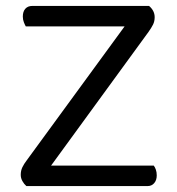

<svg xmlns="http://www.w3.org/2000/svg" viewBox="-20 -628 597 648"><path d="M71 -88 451 -608H483Q502 -592 502 -570Q502 -556 496.5 -545Q491 -534 481 -520L102 0H69Q61 -7 55.5 -17Q50 -27 50 -38Q50 -52 55.5 -63.5Q61 -75 71 -88ZM90 0 93 -69H499Q503 -64 506 -55.5Q509 -47 509 -36Q509 -20 500.5 -10Q492 0 478 0ZM464 -608 462 -539H67Q64 -544 60.5 -553Q57 -562 57 -572Q57 -589 65.5 -598.5Q74 -608 89 -608Z"/></svg>

Font: Baloo Paaji 2
Style: Regular
Weight: 400
Designer: Shuchita Grover, Noopur Datye and Ek Type
Foundry: Ek Type
Version: Version 1.700